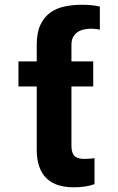

<svg xmlns="http://www.w3.org/2000/svg" viewBox="-20 -791 505 821"><path d="M137.1 -528.4V-599.4Q137.1 -650.9 152.5 -684.1Q168 -717.3 194.2 -736.5Q220.5 -755.7 255.5 -763.1Q290.5 -770.6 329.5 -770.6Q354.8 -770.6 372.9 -768.6Q391 -766.7 407 -762.8V-664.1Q400.6 -665.8 390.6 -667.1Q380.7 -668.3 370.4 -668.3Q355.5 -668.3 340.4 -665.3Q325.3 -662.3 313 -654.5Q300.8 -646.7 293.1 -633.3Q285.5 -620 285.5 -599.4V-528.4H378.6V-421.2H285.5V-167.6Q285.5 -151.3 289.1 -140.4Q292.6 -129.6 299.7 -123.2Q306.8 -116.8 317.3 -114.2Q327.8 -111.5 341.6 -111.5Q355.5 -111.5 365.8 -112.6Q376.1 -113.6 384.2 -114.7V-3.6Q364.7 3.6 342.5 6.7Q320.3 9.9 294.7 9.9Q258.5 9.9 229.4 0.9Q200.3 -8.2 179.7 -27.7Q159.1 -47.2 148.1 -77.8Q137.1 -108.3 137.1 -151.3V-421.2H58.9V-528.4Z"/></svg>

Font: Cannonade
Style: Bold
Weight: 700
Designer: Rasmus Andersson
Foundry: rsms
Version: Version 3.012;git-f93a4a705